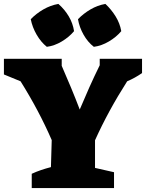

<svg xmlns="http://www.w3.org/2000/svg" viewBox="-55 -960 745 980"><path d="M107 0V-73Q131 -84 154.5 -92Q178 -100 205 -107L209 -245Q144 -395 50 -545L-35 -580V-660H260V-624Q285 -567 308 -511.5Q331 -456 352 -401Q375 -456 400.5 -513Q426 -570 454 -627V-660H670V-587Q634 -562 594 -545Q497 -393 430 -244V-103L527 -81V0ZM243 -940Q275 -912 296 -876.5Q317 -841 323 -801Q298 -771 260.5 -748.5Q223 -726 184 -721Q154 -745 132 -783Q110 -821 102 -862Q130 -891 166.5 -912Q203 -933 243 -940ZM483 -940Q513 -912 535 -876.5Q557 -841 564 -801Q539 -771 501 -748.5Q463 -726 424 -721Q393 -745 371.5 -783Q350 -821 343 -862Q371 -891 407 -912Q443 -933 483 -940Z"/></svg>

Font: Piazzolla SC Black
Style: Regular
Weight: 900
Designer: Juan Pablo del Peral
Foundry: Huerta Tipografica
Version: Version 1.330